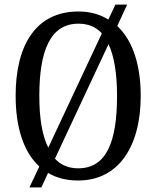

<svg xmlns="http://www.w3.org/2000/svg" viewBox="-20 -775 680 835"><path d="M151 -51 108 40H160L189 -23C226 -1 269 10 320 10C495 10 592 -137 592 -358C592 -493 557 -599 490 -662L533 -755H482L451 -690C414 -713 372 -725 321 -725C137 -725 48 -580 48 -359C48 -222 82 -114 151 -51ZM423 -630 190 -133C163 -186 151 -262 151 -358C151 -557 200 -672 321 -672C364 -672 397 -658 423 -630ZM320 -43C277 -43 244 -58 219 -85L452 -583C477 -529 489 -454 489 -358C489 -160 444 -43 320 -43Z"/></svg>

Font: Noto Serif Khmer Condensed
Style: Regular
Weight: 400
Width: 3
Designer: Danh Hong and the Monotype Design Team
Foundry: Monotype Imaging Inc.
Version: Version 2.004